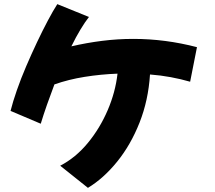

<svg xmlns="http://www.w3.org/2000/svg" viewBox="-20 -846 1040 928"><path d="M177 -248 31 -310Q42 -354 61.5 -410Q81 -466 106.5 -525.5Q132 -585 159 -642Q186 -699 211.5 -747Q237 -795 257 -826L410 -764Q391 -740 369 -703.5Q347 -667 325 -622Q398 -639 473 -648.5Q548 -658 625 -658Q779 -658 932 -618L899 -451Q854 -464 805.5 -473Q757 -482 705 -486Q697 -361 654.5 -253.5Q612 -146 546.5 -65Q481 16 405 62L271 -45Q346 -84 404.5 -155Q463 -226 500.5 -313.5Q538 -401 548 -490Q467 -487 389 -474.5Q311 -462 243 -438Q224 -388 207 -339.5Q190 -291 177 -248Z"/></svg>

Font: Mochiy Pop One
Style: Regular
Weight: 400
Designer: FONTDASU
Foundry: FONTDASU / Google Inc. / Adobe
Version: Version 2.000